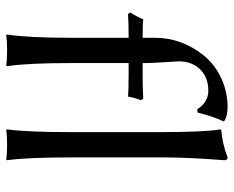

<svg xmlns="http://www.w3.org/2000/svg" viewBox="-86 -652 741 608"><g transform="rotate(90 284.0 -347.5)"><path d="M397.9 -200.2V-481.9Q397.9 -627 389.2 -674.8L391.1 -678.2Q435.1 -681.6 478 -698.2Q486.8 -698.2 486.8 -688Q478 -573.7 478 -500V-200.2Q478 -64.5 486.8 0L484.9 2.9Q466.8 0 438 0Q409.2 0 391.1 2.9L389.2 0Q397.9 -64.5 397.9 -200.2ZM99.1 -429.2V-467.8Q99.1 -551.8 153.8 -621.1Q182.1 -656.7 226.1 -677.7Q270.5 -698.2 317.9 -698.2Q346.2 -698.2 362.8 -688L363.8 -685.1Q348.6 -653.8 335.9 -603L325.2 -602.1Q316.4 -617.7 301 -627.4Q285.6 -637.2 267.1 -637.2Q224.6 -637.2 199.2 -611.3Q173.8 -585.4 173.8 -543.9Q173.8 -537.1 176.5 -497.8Q179.2 -458.5 179.2 -438V-429.2H222.2Q258.8 -429.2 292 -431.2L296.9 -423.8Q289.1 -404.3 285.2 -382.8Q267.6 -384.8 212.9 -384.8H179.2V-199.2Q179.2 -67.4 189 0L187 2.9Q168.9 0 139.2 0Q109.4 0 90.8 2.9L88.9 0Q99.1 -66.4 99.1 -199.2V-384.8H98.1Q47.9 -384.8 23.9 -382.8L19 -390.1Q32.2 -410.6 41 -431.2Q54.2 -429.2 99.1 -429.2Z"/></g></svg>

Font: Linux Biolinum G
Style: Regular
Weight: 400
Designer: Philipp H. Poll
Foundry: Philipp H. Poll
Version: Version 1.1.0 ; ttfautohint (v1.6)